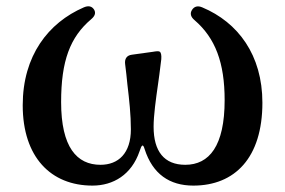

<svg xmlns="http://www.w3.org/2000/svg" viewBox="-20 -557 891 600"><path d="M269 23C334 23 391 -11 416 -84C423 -106 427 -108 432 -91C457 -13 510 23 584 23C714 23 800 -64 800 -236C800 -385 724 -487 612 -534C598 -540 587 -537 580 -526C573 -515 576 -504 588 -494C653 -438 682 -361 682 -244C682 -101 634 -42 559 -42C493 -42 460 -84 460 -161C460 -196 467 -246 474 -295L478 -324L484 -372C485 -385 483 -392 480 -395C476 -398 469 -397 457 -395L392 -386C376 -384 369 -373 371 -357C374 -335 376 -314 378 -294C384 -244 389 -198 389 -153C389 -78 350 -42 294 -42C220 -42 171 -97 171 -238C171 -367 199 -441 265 -497C277 -507 280 -517 274 -527C267 -538 256 -540 242 -534C131 -486 51 -383 51 -228C51 -66 139 23 269 23Z"/></svg>

Font: 寒蝉锦书宋Pro Soft
Style: Regular
Weight: 700
Designer: 寒蝉锦书宋{Warren} 思源宋体{Ryoko NISHIZUKA 西塚涼子 (kana & ideographs); Frank Grießhammer (Latin, Greek & Cyrillic); Wenlong ZHANG 
Foundry: Adobe & ChillType
Version: Version 2.000;Glyphs 3.1.1 (3135)